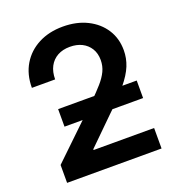

<svg xmlns="http://www.w3.org/2000/svg" viewBox="-133 -847 882 955"><g transform="rotate(-20 307.5 -369.0)"><path d="M59.6 0V-94.7L314.5 -339.4Q350.6 -375 375.2 -403.1Q399.9 -431.2 412.8 -458.3Q425.8 -485.4 425.8 -517.6Q425.8 -552.7 409.9 -578.4Q394 -604 366.7 -617.7Q339.4 -631.3 303.2 -631.3Q265.6 -631.3 237.8 -616Q210 -600.6 194.8 -572Q179.7 -543.5 179.7 -503.9H56.6Q56.6 -574.7 88.1 -627.2Q119.6 -679.7 175.5 -708.7Q231.4 -737.8 304.7 -737.8Q377.4 -737.8 432.9 -710.2Q488.3 -682.6 519.3 -634.5Q550.3 -586.4 550.3 -523.9Q550.3 -481.4 534.4 -442.1Q518.6 -402.8 480.2 -356.2Q441.9 -309.6 375 -246.1L239.3 -112.8V-108.4H559.6V0ZM143.1 -267.1V-359.9H559.1V-267.1Z"/></g></svg>

Font: Inter 18pt SemiBold
Style: Regular
Weight: 600
Designer: Rasmus Andersson
Foundry: rsms
Version: Version 4.001;git-66647c0bb